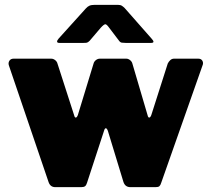

<svg xmlns="http://www.w3.org/2000/svg" viewBox="-20 -772 872 792"><path d="M798 -530Q810 -530 815 -521Q820 -512 815 -501L645 -18Q642 -8 637.5 -4Q633 0 622 0H518Q496 0 489 -22L425 -232Q421 -243 416.5 -243Q412 -243 409 -232L339 -18Q336 -8 331 -4Q326 0 315 0H208Q187 0 180 -22L17 -501Q13 -512 18.5 -521Q24 -530 36 -530H191Q200 -530 207.5 -524Q215 -518 217 -510L286 -296Q288 -287 292.5 -287Q297 -287 301 -297L366 -510Q368 -518 375.5 -524Q383 -530 392 -530H501Q509 -530 516.5 -524Q524 -518 526 -510L589 -296Q591 -287 595.5 -287Q600 -287 604 -297L672 -510Q676 -518 682.5 -524Q689 -530 698 -530H798ZM471 -604 430 -658Q420 -672 414.5 -672Q409 -672 396 -658L350 -604Q343 -597 338.5 -596Q334 -595 324 -595H225Q216 -595 215.5 -600Q215 -605 222 -613L334 -737Q341 -745 349 -748.5Q357 -752 371 -752H466Q477 -752 483 -748Q489 -744 494 -739L605 -613Q622 -595 603 -595H498Q489 -595 482.5 -596Q476 -597 471 -604Z"/></svg>

Font: Libre Franklin Black
Style: Regular
Weight: 900
Designer: Pablo Impallari, Rodrigo Fuenzalida, Nhung Nguyen
Foundry: Impallari Type
Version: Version 3.000